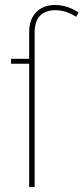

<svg xmlns="http://www.w3.org/2000/svg" viewBox="-20 -757 338 777"><path d="M202.1 -736.8Q252.9 -736.8 297.9 -706.1L288.1 -689Q246.1 -715.8 204.1 -715.8Q164.6 -715.8 142.3 -693.6Q120.1 -671.4 120.1 -624V0H98.1V-499H24.9V-519H98.1V-627Q98.1 -678.7 126.7 -707.8Q155.3 -736.8 202.1 -736.8Z"/></svg>

Font: Fira Sans Compressed Thin
Style: Regular
Weight: 100
Width: 1
Designer: Carrois Corporate & Edenspiekermann AG
Foundry: Carrois Corporate GbR & Edenspiekermann AG
Version: Version 4.203;PS 004.203;hotconv 1.0.88;makeotf.lib2.5.64775